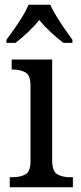

<svg xmlns="http://www.w3.org/2000/svg" viewBox="-20 -786 338 806"><path d="M21 0V-42H33Q64 -42 86 -53.5Q108 -65 108 -109V-426Q108 -470 87 -482Q66 -494 35 -494H29V-536H199V-114Q199 -67 220.5 -54.5Q242 -42 274 -42H286V0ZM7 -619Q21 -638 39.5 -664Q58 -690 74.5 -717Q91 -744 100 -766H191Q201 -744 217.5 -717Q234 -690 252 -664Q270 -638 284 -619V-606H246Q220 -626 193 -651Q166 -676 145 -702Q124 -676 97.5 -651Q71 -626 45 -606H7Z"/></svg>

Font: Noto Serif Myanmar SemCond
Style: Regular
Weight: 400
Width: 4
Designer: Ben Mitchell and the Monotype Design Team
Foundry: Monotype Imaging Inc.
Version: Version 2.106; ttfautohint (v1.8.4.7-5d5b)